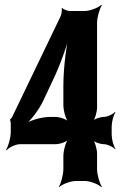

<svg xmlns="http://www.w3.org/2000/svg" viewBox="-20 -757 510 803"><path d="M386 -308V-661C386 -685 397 -722 406 -735L404 -737C392 -725 357 -711 334 -711H271C263 -711 244 -718 240 -724L238 -722C240 -716 237 -695 233 -688L31 -268C29 -266 25 -258 23 -259L22 -255C23 -255 25 -244 25 -241V-204C25 -180 14 -143 5 -130L7 -128C17 -140 45 -154 64 -154H213C232 -154 262 -165 271 -178L269 -180C256 -168 245 -128 245 -104V-50C245 -26 235 11 226 24L227 26C239 14 274 0 297 0H335C358 0 392 14 404 26L406 24C397 11 386 -26 386 -50V-114C386 -133 377 -165 367 -175L365 -173C373 -163 399 -154 414 -154C429 -154 453 -143 461 -133L463 -135C455 -145 447 -175 447 -194V-228C447 -247 455 -277 463 -287L461 -289C453 -279 429 -268 414 -268C399 -268 373 -259 365 -249L367 -247C377 -257 386 -289 386 -308ZM161 -336 199 -417C234 -488 268 -588 281 -648L277 -649C260 -589 245 -481 245 -398V-318C245 -294 256 -254 269 -242L271 -244C262 -257 231 -268 212 -268H189C153 -268 103 -253 80 -236L82 -233C106 -249 142 -296 161 -336Z"/></svg>

Font: Asimov
Style: EdgeExtreme
Weight: 500
Designer: Google
Version: Version 2.000980: 2014